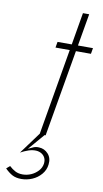

<svg xmlns="http://www.w3.org/2000/svg" viewBox="-170 -664 505 939"><g transform="rotate(10 83.0 -194.5)"><path d="M59 -5 -22 105Q-4 95 16 88Q36 81 55 82Q70 83 81.5 90Q93 97 99 109Q105 121 103 138Q100 159 85 175Q70 191 50 199.5Q30 208 9 208Q-12 208 -27.5 200Q-43 192 -58 178L-75 193Q-56 212 -38 221.5Q-20 231 7 231Q34 231 60 220Q86 209 104.5 187.5Q123 166 126 138Q130 106 111.5 85.5Q93 65 66 64Q51 63 39 68Q27 73 13 80L86 -5ZM65 -460 60 -431H236L241 -460ZM163 -620 57 0H87L194 -620Z"/></g></svg>

Font: Jost ExtraLight
Style: Italic
Weight: 250
Italic angle: -5°
Version: Version 3.710